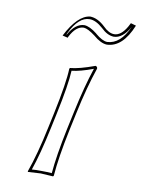

<svg xmlns="http://www.w3.org/2000/svg" viewBox="-74 -675 542 730"><g transform="rotate(10 196.5 -309.5)"><path d="M144 -234.9Q169.9 -357.9 171.4 -411.1L173.8 -414.1Q208 -417 268.1 -439Q275.9 -437 275.4 -429.2Q249 -352.1 227.5 -251L212.4 -180.2Q189.5 -70.8 184.1 0L181.6 2.9Q179.7 2.9 133.8 0Q133.8 0 84.5 2.9L84 0Q108.9 -68.8 132.3 -180.2ZM316.4 -569.8Q342.8 -569.8 364.7 -607.9Q368.7 -614.7 372.1 -622.1L392.6 -616.2Q356.4 -527.3 295.4 -525.9Q272 -526.9 243.2 -551.8Q214.8 -573.2 199.2 -574.2Q168.9 -574.2 146.5 -529.8Q145.5 -527.3 145 -525.9L124.5 -530.8Q167.5 -614.7 215.3 -620.1Q244.6 -619.6 273.9 -591.8Q295.9 -569.8 316.4 -569.8ZM153.8 -232.9 142.1 -177.7Q119.6 -71.8 97.7 -8.8Q114.3 -10.3 133.8 -9.8Q157.7 -9.8 174.8 -8.3Q180.7 -77.6 202.6 -182.1L217.8 -252.9Q239.3 -354 263.7 -426.8Q213.9 -408.2 181.2 -404.8Q178.7 -349.6 153.8 -232.9ZM316.4 -560.1Q291.5 -561 267.1 -585Q239.3 -609.9 215.3 -609.9Q173.3 -609.9 141.1 -543.9Q139.6 -540.5 138.2 -538.1L139.6 -537.6Q165 -583 199.2 -584Q219.7 -583.5 249.5 -560.1V-559.6Q276.9 -536.6 295.4 -536.1Q346.2 -538.1 377.9 -608.9Q350.6 -560.5 316.4 -560.1Z"/></g></svg>

Font: Linux Biolinum Outline O
Style: Italic
Weight: 400
Italic angle: -12°
Designer: Philipp H. Poll
Foundry: Philipp H. Poll
Version: Version 0.6.2